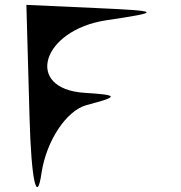

<svg xmlns="http://www.w3.org/2000/svg" viewBox="-20 -867 739 786"><path d="M88 -847 101 -384C108 -128 131 -27 150 -159C170 -291 252 -415 335 -437C468 -472 467 -478 326 -487C78 -503 150 -744 415 -784C643 -818 640 -822 375 -834Z"/></svg>

Font: Venom Sans
Style: Regular
Weight: 400
Version: Version 1.001